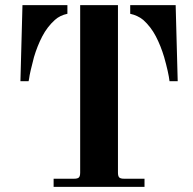

<svg xmlns="http://www.w3.org/2000/svg" viewBox="-20 -732 756 752"><path d="M244 -678V-712H68L60 -414H92L94 -424C94.7 -430.7 96.8 -442 100.5 -458C104.2 -474 108.3 -490.7 113 -508C121.7 -537.3 132.5 -564.5 145.5 -589.5C158.5 -614.5 175 -636 195 -654C208.3 -666 224.7 -674 244 -678ZM490 -712V-678C499.3 -676 508.3 -673 517 -669C525.7 -665 533.7 -660 541 -654C561 -636 577.5 -614.5 590.5 -589.5C603.5 -564.5 614.3 -537.3 623 -508C634.3 -468 641.3 -436.7 644 -414H676L668 -712ZM490 -678ZM490 -712ZM244 -712ZM244 -678ZM294 -712V-56C294 -46.7 292.3 -40.3 289 -37C285.7 -33.7 279.3 -32 270 -32H190V0H546V-32H466C456.7 -32 450.3 -33.7 447 -37C443.7 -40.3 442 -46.7 442 -56V-627V-712Z"/></svg>

Font: Km Standard TT
Style: Bold
Weight: 700
Designer: Alexey Kryukov <alexios@thessalonica.org.ru>
Version: Version 2.0.2